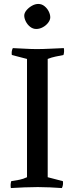

<svg xmlns="http://www.w3.org/2000/svg" viewBox="-20 -949 379 974"><path d="M222 -50 299 -30Q302 -11 294 5Q267 3 233.5 1.5Q200 0 172 0Q144 0 103.5 1.5Q63 3 35 5Q32 -14 37 -30Q58 -33 78 -37Q98 -41 117 -50V-650L40 -670Q37 -689 45 -705Q72 -704 105.5 -702Q139 -700 167 -700Q196 -700 236 -702Q276 -704 304 -705Q307 -686 302 -670Q282 -666 262 -662Q242 -658 222 -650ZM164 -802Q147 -802 133 -813Q119 -824 111 -840Q103 -856 103 -870Q103 -883 114 -896.5Q125 -910 141.5 -919.5Q158 -929 174 -929Q192 -929 206 -917.5Q220 -906 227.5 -890.5Q235 -875 235 -861Q235 -848 224.5 -834Q214 -820 197.5 -811Q181 -802 164 -802Z"/></svg>

Font: Alike
Style: Regular
Weight: 400
Designer: Sveta Sebyakina
Foundry: Cyreal (www.cyreal.org)
Version: Version 1.301; ttfautohint (v1.8.4.7-5d5b)